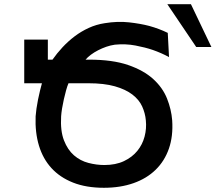

<svg xmlns="http://www.w3.org/2000/svg" viewBox="-20 -883 1023 911"><path d="M402 -600Q514 -600 588 -574.5Q662 -549 707 -508Q752 -467 772.5 -415.5Q793 -364 797 -312Q802 -237 781.5 -178Q761 -119 718.5 -77.5Q676 -36 613.5 -14Q551 8 473 8Q389 8 327 -16.5Q265 -41 224.5 -85Q184 -129 165 -191.5Q146 -254 149 -331Q150 -346 153 -367.5Q156 -389 160.5 -411Q165 -433 170 -453.5Q175 -474 179 -488H95V-695H207V-600H229Q250 -630 276.5 -658.5Q303 -687 334 -710.5Q365 -734 401 -750.5Q437 -767 477 -773Q538 -783 592 -777Q646 -771 688 -760Q735 -747 776 -727L782 -612Q764 -622 744.5 -630.5Q725 -639 705 -646Q670 -658 623 -667Q576 -676 525 -671Q504 -668 484 -661Q464 -654 445.5 -644.5Q427 -635 411.5 -623.5Q396 -612 386 -600ZM475 -100Q529 -100 568 -118.5Q607 -137 631.5 -167Q656 -197 666 -235Q676 -273 672 -312Q669 -346 654.5 -378Q640 -410 608 -434.5Q576 -459 525 -473.5Q474 -488 399 -488H305Q299 -474 293.5 -454Q288 -434 283 -412Q278 -390 274.5 -368.5Q271 -347 270 -331Q266 -262 283.5 -217Q301 -172 331 -146Q361 -120 399.5 -110Q438 -100 475 -100ZM886 -863 983 -660H911L774 -863Z"/></svg>

Font: Montserrat_am3
Style: Regular
Weight: 400
Designer: Julieta Ulanovsky
Foundry: Julieta Ulanovsky, Armenina letters added by Vahan Hovhannisyan
Version: Version 2.001